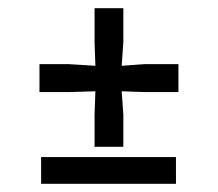

<svg xmlns="http://www.w3.org/2000/svg" viewBox="-20 -447 530 467"><path d="M76 -223V-291H147L212 -287L210 -345V-427H280V-345L276 -287L332 -291H414V-223H332L276 -225L280 -168V-90H210V-168L212 -225L147 -223ZM80 0V-65H408V0Z"/></svg>

Font: Aikya SemiBold
Style: Regular
Weight: 600
Designer: Neelakash Kshetrimayum (Latin subset based on Merriweather by Eben Sorkin)
Foundry: Brand New Type
Version: Version 1.00 b005